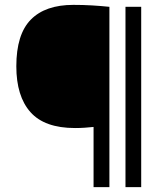

<svg xmlns="http://www.w3.org/2000/svg" viewBox="-20 -768 690 788"><path d="M364 0V-247Q345.5 -245 327.2 -243.8Q309 -242.5 288 -242.5Q163 -242.5 105 -307.8Q47 -373 47 -496Q47 -627 106.5 -687.5Q166 -748 281 -748Q320.5 -748 358 -745.8Q395.5 -743.5 429 -740V0ZM495 0V-740H559.5V0Z"/></svg>

Font: Encode Sans SemiExpanded
Style: Regular
Weight: 400
Width: 6
Designer: Multiple Designers
Foundry: Impallari Type
Version: Version 3.002